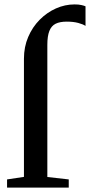

<svg xmlns="http://www.w3.org/2000/svg" viewBox="-20 -850 408 870"><path d="M12 0V-37L88.5 -48.5V-584Q88.5 -637.5 107.8 -682.5Q127 -727.5 159.8 -760.5Q192.5 -793.5 233.5 -811.8Q274.5 -830 318 -830Q336.5 -830 348.5 -827.2Q360.5 -824.5 367.5 -821.5V-732.5Q357 -740 334.8 -746Q312.5 -752 282.5 -752Q251.5 -752 232.2 -742.5Q213 -733 203.8 -710Q194.5 -687 194.5 -646.5V-48L291.5 -37V0Z"/></svg>

Font: Merriweather 72pt Medium
Style: Regular
Weight: 500
Version: Version 2.100